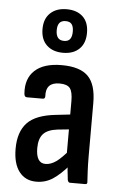

<svg xmlns="http://www.w3.org/2000/svg" viewBox="-53 -776 506 821"><g transform="rotate(5 199.5 -365.0)"><path d="M278 0Q271 0 268 -11Q266 -25 263.5 -51.5Q261 -78 261 -98L254 -118V-348Q254 -388 242 -403.5Q230 -419 197 -419Q137 -419 141 -359Q141 -348 131 -348H63Q52 -348 51 -363Q46 -427 84.5 -462.5Q123 -498 200 -498Q278 -498 313 -463Q348 -428 348 -348V-123Q348 -83 349.5 -56.5Q351 -30 352 -12Q354 0 344 0ZM134 8Q87 8 60.5 -26.5Q34 -61 34 -125Q34 -197 70.5 -236Q107 -275 194 -284L265 -292V-228L206 -222Q163 -217 144.5 -196.5Q126 -176 126 -135Q126 -104 136 -87.5Q146 -71 167 -71Q189 -71 212 -87Q235 -103 269 -144L273 -76Q236 -33 204.5 -12.5Q173 8 134 8ZM200 -551Q156 -551 130 -575.5Q104 -600 104 -645Q104 -689 130 -713.5Q156 -738 200 -738Q244 -738 269.5 -714Q295 -690 295 -645Q295 -600 269.5 -575.5Q244 -551 200 -551ZM200 -602Q218 -602 226 -613Q234 -624 234 -645Q234 -666 226 -676.5Q218 -687 200 -687Q182 -687 173.5 -676.5Q165 -666 165 -645Q165 -624 173.5 -613Q182 -602 200 -602Z"/></g></svg>

Font: Sofia Sans Condensed SemiBold
Style: Regular
Weight: 600
Designer: Botio Nikoltchev, Ani Petrova
Foundry: lettersoup
Version: Version 4.101